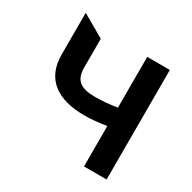

<svg xmlns="http://www.w3.org/2000/svg" viewBox="-169 -937 1102 1104"><g transform="rotate(30 382.5 -385.0)"><path d="M381 -255C417.6 -255 481.5 -259.9 525.6 -268.8V0H675.8V-727.3H525.6V-390.6C481.9 -382.1 418 -377.8 381 -377.8C284.4 -377.8 242.2 -408.7 242.2 -492.9V-683.9L92.7 -770.2V-492.9C92.3 -327.4 205.6 -255 381 -255Z"/></g></svg>

Font: Inter-Hewn
Style: Bold
Weight: 700
Designer: Rasmus Andersson
Foundry: rsms
Version: Version 3.012;git-f93a4a705